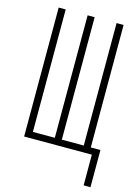

<svg xmlns="http://www.w3.org/2000/svg" viewBox="-134 -809 767 1057"><g transform="rotate(15 250.0 -280.0)"><path d="M451 175V0H65V-735H105V-37H230V-735H270V-37H395V-735H435V-37H490V175Z"/></g></svg>

Font: Iosevka Curly Extralight
Style: Regular
Weight: 200
Monospace: yes
Designer: Belleve Invis
Foundry: Belleve Invis
Version: Version 22.1.2; ttfautohint (v1.8.4)